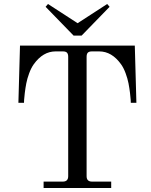

<svg xmlns="http://www.w3.org/2000/svg" viewBox="-20 -940 754 960"><path d="M208 -906 220 -920 368 -824 516 -920 528 -906 388 -762H348ZM72 -426 80 -712H654L662 -426H634Q634 -430 633.5 -440.5Q633 -451 630 -475.5Q627 -500 622.5 -523.5Q618 -547 608 -574Q598 -601 585 -619Q539 -683 476 -683H440Q425 -683 419 -676.5Q413 -670 413 -656V-59Q413 -32 440 -32H536V0H198V-32H294Q321 -32 321 -59V-656Q321 -670 315 -676.5Q309 -683 294 -683H258Q195 -683 149 -619Q136 -601 126 -574Q116 -547 111.5 -523.5Q107 -500 104 -475.5Q101 -451 100.5 -440.5Q100 -430 100 -426Z"/></svg>

Font: Old Standard TT
Style: Regular
Weight: 400
Designer: Alexey Kryukov <alexios@thessalonica.org.ru>
Version: Version 2.2